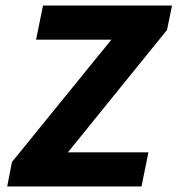

<svg xmlns="http://www.w3.org/2000/svg" viewBox="-20 -672 640 692"><path d="M194 -85 156 -123H515L490 0H6L23 -88L422 -579L476 -529H110L135 -652H600L582 -564Z"/></svg>

Font: Source Code Pro ExtraBold
Style: Italic
Weight: 800
Italic angle: -11°
Monospace: yes
Designer: Paul D. Hunt, Teo Tuominen
Foundry: Adobe Systems Incorporated
Version: Version 1.016;hotconv 1.0.116;makeotfexe 2.5.65601